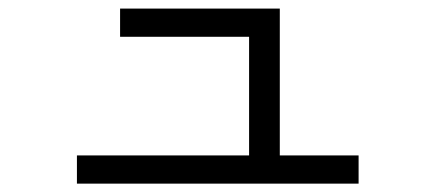

<svg xmlns="http://www.w3.org/2000/svg" viewBox="-20 -487 1040 452"><path d="M161.1 -54.7V-121.1H566.4V-400.4H262.7V-466.8H638.7V-121.1H824.2V-54.7Z"/></svg>

Font: Gothic A1
Style: Regular
Weight: 400
Designer: HanYang I&C Co.,Ltd.
Foundry: HanYang I&C Co.,Ltd.
Version: Version 2.50